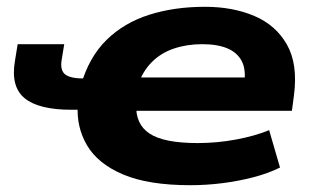

<svg xmlns="http://www.w3.org/2000/svg" viewBox="-20 -534 930 565"><path d="M540 11Q417 11 342.5 -20.5Q268 -52 236 -106.5Q204 -161 209 -228L220 -211H190Q94 -211 52.5 -245Q11 -279 24 -355L32 -404H169L161 -355Q157 -326 172.5 -314.5Q188 -303 227 -303H254L218 -283Q242 -366 293.5 -416.5Q345 -467 419 -490.5Q493 -514 583 -514Q665 -514 728.5 -487Q792 -460 824.5 -402.5Q857 -345 845 -253L839 -208H357L381 -227Q378 -169 420 -141Q462 -113 562 -113Q619 -113 675 -123.5Q731 -134 772 -151L804 -41Q770 -24 726 -12.5Q682 -1 634.5 5Q587 11 540 11ZM575 -404Q530 -404 491.5 -391Q453 -378 426 -350.5Q399 -323 386 -283L372 -306H722L698 -283Q705 -327 692 -353Q679 -379 649.5 -391.5Q620 -404 575 -404Z"/></svg>

Font: Nunito Sans 7pt Expanded ExtraBold
Style: Italic
Weight: 800
Width: 7
Italic angle: -9°
Designer: Vernon Adams
Foundry: Vernon Adams
Version: Version 3.101;gftools[0.9.27]